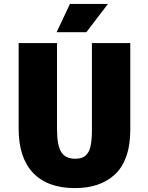

<svg xmlns="http://www.w3.org/2000/svg" viewBox="-20 -945 755 980"><path d="M530.8 -924.8 420.9 -780.8H269L336.9 -924.8ZM449.2 -725.1H645V-282.2Q645 -203.1 623.8 -144.8Q602.5 -86.4 563.7 -52Q524.9 -17.6 474.9 -1.2Q424.8 15.1 362.8 15.1Q222.7 15.1 148.9 -62.5Q75.2 -140.1 75.2 -287.1V-725.1H271V-287.1Q271 -203.6 292.5 -169.2Q314 -134.8 362.8 -134.8Q384.8 -134.8 399.4 -140.4Q414.1 -146 426 -161.1Q438 -176.3 443.6 -206.1Q449.2 -235.8 449.2 -282.2Z"/></svg>

Font: Stilu Bold
Style: Regular
Weight: 700
Designer: Genilson Lima Santos
Foundry: Genilson Lima Santos
Version: Version 1.200;PS 001.200;hotconv 1.0.88;makeotf.lib2.5.64775